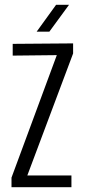

<svg xmlns="http://www.w3.org/2000/svg" viewBox="-20 -781 353 801"><path d="M28 0V-40L217 -551L33 -549V-598L285 -600V-558L94 -49H278V0ZM133 -649 214 -761H268L186 -649Z"/></svg>

Font: Big Shoulders Text Light
Style: Regular
Weight: 300
Designer: Patric King
Foundry: XO Type Co
Version: Version 1.000; ttfautohint (v1.8.2)